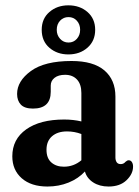

<svg xmlns="http://www.w3.org/2000/svg" viewBox="-20 -672 508 702"><path d="M25 -100.5Q25 -163 75.8 -199Q126.5 -235 214.5 -235Q248 -235 277.5 -228V-332Q277.5 -364 261.5 -381.2Q245.5 -398.5 218 -398.5Q193.5 -398.5 179.5 -387.5Q165.5 -376.5 165.5 -359V-336.5Q165.5 -275 100.5 -275Q70 -275 56.2 -289.5Q42.5 -304 42.5 -328.5Q42.5 -375.5 92.8 -412.2Q143 -449 241.5 -449Q321.5 -449 361.8 -414.5Q402 -380 402 -319V-96Q402 -86 406.5 -79Q411 -72 421.5 -72Q432 -72 439 -80.5Q445 -86 450.5 -86Q458 -86 462.2 -79.5Q466.5 -73 466.5 -63Q466.5 -36 442.5 -13Q418.5 10 377 10Q344 10 320.8 -5Q297.5 -20 290.5 -45Q266.5 -19 230.8 -4.5Q195 10 153.5 10Q94 10 59.5 -20.2Q25 -50.5 25 -100.5ZM150 -124.5Q150 -93.5 167.8 -78Q185.5 -62.5 213.5 -62.5Q249.5 -62.5 277.5 -86V-182Q252.5 -191.5 225 -191.5Q190.5 -191.5 170.2 -173.8Q150 -156 150 -124.5ZM230 -473Q189 -473 160.8 -497.2Q132.5 -521.5 132.5 -563Q132.5 -604 160.8 -628.2Q189 -652.5 230 -652.5Q272 -652.5 300 -628Q328 -603.5 328 -563Q328 -522.5 300 -497.8Q272 -473 230 -473ZM230.5 -609.5Q212 -609.5 199.8 -596.5Q187.5 -583.5 187.5 -563Q187.5 -543.5 199.8 -530Q212 -516.5 230.5 -516.5Q249 -516.5 261 -530Q273 -543.5 273 -563Q273 -583 261 -596.2Q249 -609.5 230.5 -609.5Z"/></svg>

Font: Fraunces 144pt S100 SemiBold
Style: Regular
Weight: 600
Version: Version 1.000; ttfautohint (v1.8.3)